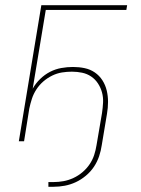

<svg xmlns="http://www.w3.org/2000/svg" viewBox="-20 -540 540 734"><path d="M165 174V156H185Q204 156 223 152.5Q242 149 260.5 140.5Q279 132 295 118.5Q311 105 322.5 88Q334 71 340 52.5Q346 34 349 15L370 -108Q373 -128 374 -148Q375 -168 370 -186.5Q365 -205 354.5 -221Q344 -237 328.5 -247.5Q313 -258 294 -262Q275 -266 255 -266Q236 -266 217 -263Q198 -260 179.5 -251Q161 -242 145.5 -228.5Q130 -215 119 -198Q108 -181 102 -162.5Q96 -144 92 -125L72 0H52L138 -520H466L463 -502H155L105 -201Q116 -221 133.5 -238Q151 -255 171.5 -265.5Q192 -276 214.5 -280Q237 -284 259 -284Q282 -284 303.5 -279.5Q325 -275 342.5 -263Q360 -251 371.5 -233Q383 -215 388 -194Q393 -173 393 -150.5Q393 -128 389 -105L369 15Q366 36 359 57Q352 78 339.5 97Q327 116 308.5 131.5Q290 147 269.5 156.5Q249 166 227.5 170Q206 174 185 174Z"/></svg>

Font: Iosevka Term Curly Th Obl
Style: Regular
Weight: 100
Italic angle: -9°
Designer: Belleve Invis
Foundry: Belleve Invis
Version: Version 32.3.0